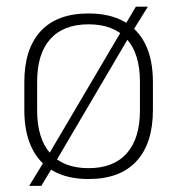

<svg xmlns="http://www.w3.org/2000/svg" viewBox="-20 -540 546 592"><path d="M253 12Q188.5 12 144.2 -12.8Q100 -37.5 77.5 -85.2Q55 -133 55 -201V-286.5Q55 -389.5 105.5 -444Q156 -498.5 253 -498.5Q317.5 -498.5 361.8 -474Q406 -449.5 428.8 -402.5Q451.5 -355.5 451.5 -286.5V-201Q451.5 -98 400.8 -43Q350 12 253 12ZM70 33 118 -45.5 127 -58.5 358 -450.5 364 -460.5 399 -519.5H436L389 -444L380.5 -430.5L150.5 -39.5L143.5 -27L107.5 33ZM253 -21.5Q330 -21.5 370.8 -67.2Q411.5 -113 411.5 -199.5V-288Q411.5 -374 371 -419.5Q330.5 -465 253 -465Q175.5 -465 135 -419.5Q94.5 -374 94.5 -288V-199.5Q94.5 -113 135 -67.2Q175.5 -21.5 253 -21.5Z"/></svg>

Font: Anek Tamil Medium ExtraLight
Style: Regular
Weight: 250
Version: Version 1.003